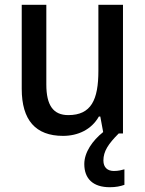

<svg xmlns="http://www.w3.org/2000/svg" viewBox="-20 -559 609 804"><path d="M413 113C413 75 433 44 477 0H495V-539H392V-263C392 -141 362 -77 266 -77C203 -77 174 -118 174 -205V-539H71V-187C71 -56 129 10 244 10C306 10 363 -16 394 -71H400L412 -6C367 30 333 79 333 128C333 189 369 225 440 225C465 225 484 221 501 215V150C490 153 476 157 457 157C430 157 413 142 413 113Z"/></svg>

Font: Noto Sans Khmer SemiCondensed Medium
Style: Regular
Weight: 500
Width: 4
Designer: Danh Hong and the Monotype Design Team
Foundry: Monotype Imaging Inc.
Version: Version 2.004